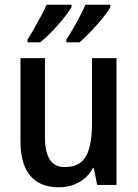

<svg xmlns="http://www.w3.org/2000/svg" viewBox="-20 -786 585 816"><path d="M475 -539V0H393L379 -71H374Q360 -44 337.5 -26Q315 -8 288 1Q261 10 231 10Q177 10 140.5 -12Q104 -34 85.5 -77.5Q67 -121 67 -187V-539H171V-205Q171 -140 191.5 -108Q212 -76 255 -76Q300 -76 325 -97.5Q350 -119 360.5 -160.5Q371 -202 371 -263V-539ZM449 -756Q442 -742 426.5 -722Q411 -702 391.5 -680Q372 -658 353 -639Q334 -620 318 -606H262V-618Q276 -639 291.5 -666Q307 -693 321 -720Q335 -747 343 -766H449ZM284 -756Q276 -742 261 -722Q246 -702 227 -680.5Q208 -659 188.5 -640Q169 -621 151 -606H97V-618Q111 -640 126 -666.5Q141 -693 155.5 -720Q170 -747 178 -766H284Z"/></svg>

Font: Noto Sans Display SemiCondensed Medium
Style: Regular
Weight: 500
Width: 4
Designer: Monotype Design Team
Foundry: Monotype Imaging Inc.
Version: Version 2.003